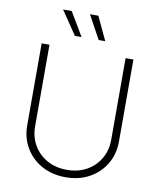

<svg xmlns="http://www.w3.org/2000/svg" viewBox="-100 -1021 922 1110"><g transform="rotate(10 360.5 -465.5)"><path d="M360.8 10.7Q282.7 10.7 221.7 -22.7Q160.6 -56.2 126 -114.5Q91.3 -172.9 91.3 -246.6V-727.5H137.2V-249Q137.2 -187 165.8 -137.9Q194.3 -88.9 244.9 -60.8Q295.4 -32.7 360.8 -32.7Q426.8 -32.7 477.1 -60.8Q527.3 -88.9 555.7 -137.9Q584 -187 584 -249V-727.5H629.9V-246.6Q629.9 -172.9 595.5 -114.5Q561 -56.2 500.2 -22.7Q439.5 10.7 360.8 10.7ZM412.6 -803.7 336.9 -941.9H386.2L451.2 -803.7ZM272.9 -803.7 179.2 -941.9H230L312 -803.7Z"/></g></svg>

Font: Inter 16pt ExtraLight
Style: Regular
Weight: 250
Version: Version 4.001;git-66647c0bb